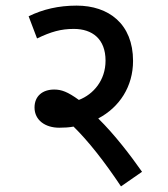

<svg xmlns="http://www.w3.org/2000/svg" viewBox="-20 -652 597 684"><path d="M486 -40C446 -97 389 -172 330 -230C406 -270 454 -344 454 -435C454 -567 367 -632 253 -632C189 -632 133 -619 82 -594L112 -515C162 -539 197 -549 243 -549C309 -549 356 -513 356 -436C356 -366 313 -316 261 -296C221 -325 199 -333 173 -333C132 -333 103 -310 103 -269C103 -224 141 -197 191 -197C209 -197 226 -198 242 -201C294 -150 351 -78 411 12Z"/></svg>

Font: Noto Sans Medium
Style: Italic
Weight: 500
Italic angle: -12°
Designer: Monotype Design Team
Foundry: Monotype Imaging Inc.
Version: Version 2.013